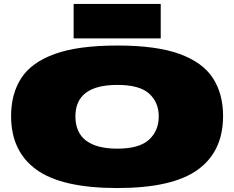

<svg xmlns="http://www.w3.org/2000/svg" viewBox="-20 -940 1183 970"><path d="M573 10Q293 10 164.5 -82.5Q36 -175 36 -354Q36 -466 87.5 -545.5Q139 -625 257 -667.5Q375 -710 573 -710Q770 -710 887 -667.5Q1004 -625 1055.5 -545.5Q1107 -466 1107 -354Q1107 -175 979 -82.5Q851 10 573 10ZM573 -189Q683 -189 732.5 -234Q782 -279 782 -352Q782 -423 733.5 -467Q685 -511 573 -511Q361 -511 361 -352Q361 -270 415 -229.5Q469 -189 573 -189ZM352 -746V-920H792V-746Z"/></svg>

Font: Georama ExtraExtended Black
Style: Regular
Weight: 900
Width: 8
Designer: Jean-Baptiste Levee
Foundry: Production Type
Version: Version 1.000